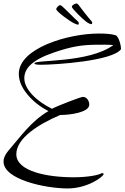

<svg xmlns="http://www.w3.org/2000/svg" viewBox="-30 -954 702 1082"><path d="M482 -818C483 -818 484 -818 485 -818C488 -818 489 -820 489 -824C490 -825 490 -826 490 -827C490 -829 487 -834 482 -839C473 -848 417 -919 413 -926C409 -931 405 -934 402 -934C401 -934 400 -934 399 -934C393 -934 375 -924 375 -917C375 -917 375 -916 375 -916C375 -916 375 -915 375 -915C375 -906 436 -845 461 -828C469 -823 476 -819 482 -818ZM409 -815C412 -815 414 -817 414 -822C414 -823 414 -823 414 -824C414 -828 411 -832 405 -837C393 -847 328 -913 322 -917C317 -922 312 -925 309 -925C309 -925 308 -925 308 -925C302 -925 287 -910 287 -903C287 -903 287 -902 287 -902C287 -890 360 -836 387 -823C398 -818 405 -815 409 -815ZM351 108C466 108 554 40 554 27C554 24 551 22 545 21C525 34 460 45 385 45C233 45 62 11 62 -85C62 -174 183 -252 309 -306C367 -306 473 -321 473 -364C473 -385 460 -408 437 -408C425 -408 297 -359 263 -341C177 -383 107 -450 107 -513C107 -568 150 -617 279 -660C374 -692 433 -702 521 -702C548 -702 576 -703 609 -700C469 -597 164 -619 164 -597C164 -593 170 -589 199 -589C282 -589 605 -610 652 -677V-681C652 -696 639 -752 620 -756C596 -763 563 -765 527 -765C352 -765 76 -682 76 -538C76 -501 91 -463 122 -425C153 -386 193 -354 243 -328C144 -270 87 -185 19 -107C0 -85 -10 -64 -10 -43C-10 58 227 108 351 108Z"/></svg>

Font: Comforter
Style: Regular
Weight: 400
Designer: Robert E. Leuschke
Foundry: Robert E. Leuschke
Version: Version 1.013; ttfautohint (v1.8.3)